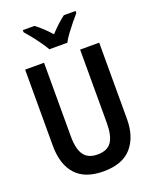

<svg xmlns="http://www.w3.org/2000/svg" viewBox="-171 -1031 905 1135"><g transform="rotate(-20 281.5 -464.0)"><path d="M280 10Q164 10 106.5 -54Q49 -118 49 -235V-714H168V-251Q168 -171 195 -133.5Q222 -96 281 -96Q344 -96 369.5 -135Q395 -174 395 -252V-714H515V-233Q515 -122 457.5 -56Q400 10 280 10ZM225 -778Q213 -799 194 -826Q175 -853 154 -879.5Q133 -906 116 -925V-938H189Q211 -922 234.5 -900Q258 -878 281 -852Q329 -904 374 -938H448V-925Q431 -906 410 -880Q389 -854 369 -827Q349 -800 338 -778Z"/></g></svg>

Font: Noto Sans Mono SemiCondensed SemiBold
Style: Regular
Weight: 600
Width: 4
Designer: Monotype Design Team
Foundry: Monotype Imaging Inc.
Version: Version 2.014; ttfautohint (v1.8.4.7-5d5b)